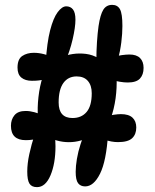

<svg xmlns="http://www.w3.org/2000/svg" viewBox="-20 -761 635 789"><path d="M132 8Q110 8 101 -6.5Q92 -21 92 -56Q92 -89 100.5 -128Q109 -167 123 -210L138 -192Q127 -189 113.5 -187Q100 -185 86 -185Q25 -185 25 -244Q25 -270 39.5 -287.5Q54 -305 85 -305Q103 -305 121 -300Q139 -295 152 -289L136 -280Q133 -317 138 -362Q143 -407 156 -447L162 -434Q152 -432 140 -430.5Q128 -429 111 -429Q84 -429 68 -442Q52 -455 52 -483Q52 -518 71.5 -531Q91 -544 119 -544Q140 -544 160.5 -538.5Q181 -533 194 -528L168 -505Q173 -586 186 -636.5Q199 -687 217 -711Q235 -735 252 -735Q270 -735 280 -722Q290 -709 290 -680Q290 -649 278.5 -599.5Q267 -550 247 -505L229 -525Q252 -535 279 -539Q306 -543 333.5 -539.5Q361 -536 386 -521L376 -512Q376 -550 378.5 -588Q381 -626 385 -654Q392 -701 404.5 -721Q417 -741 441 -741Q463 -741 473 -723Q483 -705 483 -654Q483 -623 478.5 -587Q474 -551 464 -513L442 -526Q462 -532 480.5 -534.5Q499 -537 512 -537Q541 -537 555.5 -522.5Q570 -508 570 -482Q570 -454 555 -438Q540 -422 505 -422Q490 -422 472.5 -425Q455 -428 440 -432L459 -443Q461 -401 455 -357Q449 -313 434 -271L412 -281Q431 -287 448 -289.5Q465 -292 477 -292Q509 -292 524.5 -277.5Q540 -263 540 -237Q540 -209 523 -193Q506 -177 465 -177Q438 -177 410 -187L424 -211Q417 -99 391 -47Q365 5 330 5Q311 5 301 -8Q291 -21 291 -55Q291 -78 296 -108Q301 -138 311 -168.5Q321 -199 334 -223L335 -192Q313 -182 288 -178.5Q263 -175 238 -178.5Q213 -182 190 -192L205 -206Q208 -184 208 -160Q208 -89 187.5 -40.5Q167 8 132 8ZM278 -276Q315 -276 336 -301Q357 -326 357 -378Q357 -410 341 -428.5Q325 -447 295 -447Q260 -447 240.5 -420Q221 -393 221 -340Q221 -276 278 -276Z"/></svg>

Font: DynaPuff Condensed
Style: Regular
Weight: 400
Width: 3
Designer: Toshi Omagari, Jennifer Daniel
Foundry: Google Fonts
Version: Version 2.000